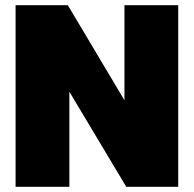

<svg xmlns="http://www.w3.org/2000/svg" viewBox="-20 -719 746 739"><path d="M40 -699H241L459 -333V-699H666V0H466L247 -366V0H40Z"/></svg>

Font: Prompt ExtraBold
Style: Regular
Weight: 800
Designer: Katatrad Team
Foundry: CadsonDemak
Version: Version 1.000